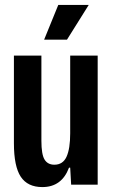

<svg xmlns="http://www.w3.org/2000/svg" viewBox="-20 -758 462 788"><path d="M153.8 9.8Q93.3 9.8 65.2 -32.7Q37.1 -75.2 37.1 -169.9V-529.8H149.9V-180.2Q149.9 -124.5 162.8 -103.3Q175.8 -82 203.1 -82Q238.3 -82 253.2 -115Q268.1 -147.9 268.1 -210.9V-529.8H380.9V0H272L268.1 -69.8H263.2Q233.4 9.8 153.8 9.8ZM161.1 -595.2 219.2 -737.8H344.2L254.9 -595.2Z"/></svg>

Font: Lumene Sans Condensed
Style: Bold
Weight: 600
Width: 3
Designer: Deni Anggara
Version: Version 1.003;Glyphs 3.1.2 (3151)